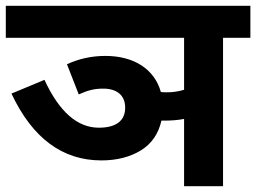

<svg xmlns="http://www.w3.org/2000/svg" viewBox="-20 -642 883 662"><path d="M614.7 0H749V-511.7H843.3V-622.1H0V-511.7H614.7V-332.5C596.2 -326.7 576.2 -323.7 555.2 -323.7C547.9 -323.7 541 -324.2 534.7 -324.7C512.7 -403.3 442.4 -449.2 343.3 -449.2C295.9 -449.2 252 -439.5 210.9 -420.4L251.5 -316.4C285.2 -331.5 305.7 -336.4 336.4 -336.4C383.8 -336.4 411.6 -312.5 411.6 -271C411.6 -226.1 380.9 -201.7 320.8 -201.7C246.6 -201.7 184.1 -256.8 133.3 -366.7L19.5 -319.3C91.8 -165.5 195.3 -88.9 329.6 -88.9C382.8 -88.9 428.2 -100.6 465.8 -123.5C502.9 -146.5 526.4 -180.7 536.6 -226.1H546.9C571.8 -226.1 594.2 -228 614.7 -231.9Z"/></svg>

Font: Noto Reveo Sans
Style: Bold
Weight: 700
Designer: Monotype Design team
Foundry: Monotype Imaging Inc.
Version: Version 1.04